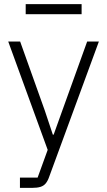

<svg xmlns="http://www.w3.org/2000/svg" viewBox="-20 -714 521 934"><path d="M283 -176 404 -512H461L220 144Q213 165 203 177.5Q193 190 177 195Q161 200 135 200H77V150H163L212 15L20 -512H78L198 -176L237 -59H241ZM105 -645V-694H377V-645Z"/></svg>

Font: IBM Plex Sans Light
Style: Regular
Weight: 300
Designer: Mike Abbink, Paul van der Laan, Pieter van Rosmalen
Foundry: Bold Monday
Version: Version 3.201